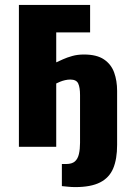

<svg xmlns="http://www.w3.org/2000/svg" viewBox="-20 -598 539 782"><path d="M287 164Q271 164 257.5 162.5Q244 161 232 160V70H249Q273 70 285 59.5Q297 49 301.5 29Q306 9 306 -16V-211Q306 -242 298.5 -258Q291 -274 266 -274Q256 -274 245 -271.5Q234 -269 224.5 -265Q215 -261 209 -258V0H57V-578H347V-466H209V-344Q220 -349 236.5 -356.5Q253 -364 274.5 -370Q296 -376 322 -376Q374 -376 403.5 -356Q433 -336 445 -302.5Q457 -269 457 -228V-8Q457 50 441 88Q425 126 387.5 145Q350 164 287 164Z"/></svg>

Font: Oswald SemiBold
Style: Regular
Weight: 600
Designer: Vernon Adams
Foundry: Vernon Adams
Version: Version 4.103;gftools[0.9.33.dev8+g029e19f]